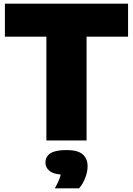

<svg xmlns="http://www.w3.org/2000/svg" viewBox="-20 -760 720 1039"><path d="M231 0V-561.5H6.5V-740H673V-561.5H448.5V0ZM277 259Q297 223 304.8 198.8Q312.5 174.5 312.5 147L354 186H340Q278 186 252 167.8Q226 149.5 226 119Q226 87 253 69.5Q280 52 340 52Q400.5 52 427.2 75Q454 98 454 140Q454 170 441 203.2Q428 236.5 408 259Z"/></svg>

Font: Encode Sans Condensed Thin Black
Style: Regular
Weight: 900
Version: Version 3.002